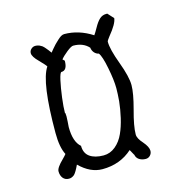

<svg xmlns="http://www.w3.org/2000/svg" viewBox="-89 -739 670 721"><g transform="rotate(-15 246.0 -378.0)"><path d="M390.6 -95.2Q400.9 -95.2 408 -102.8Q415 -110.4 415 -120.6Q415 -135.7 396.5 -157.2Q377.4 -178.2 377.4 -193.4Q377.4 -225.6 394 -285.6Q410.2 -345.7 410.2 -377Q410.2 -409.7 388.2 -468.8Q366.2 -527.8 366.2 -557.1Q366.2 -561 377.4 -575.2Q410.6 -615.2 412.6 -636.7L391.6 -659.7H386.7Q372.6 -659.7 361.6 -649.9Q350.6 -640.1 338.9 -618.7Q329.6 -602.1 323.7 -593.8Q271.5 -627.4 215.3 -627.4Q209.5 -627.4 202.6 -623.5Q196.3 -619.6 188.5 -612.3Q180.7 -605 174.3 -598.6Q168 -591.8 161.6 -584.2Q155.3 -576.7 151.9 -572.3Q151.4 -572.8 150.6 -574Q149.9 -575.2 147.9 -577.6L143.6 -583.5Q137.7 -591.3 134.8 -594.2L130.4 -599.1Q126.5 -603 125 -604Q124.5 -604 119.1 -607.4L113.3 -610.4Q106.9 -612.8 99.1 -612.8Q89.8 -612.8 82.8 -606.2Q75.7 -599.6 75.7 -590.3Q75.7 -576.7 98.1 -554.7Q120.6 -531.7 123 -526.4Q87.9 -474.6 87.9 -276.9Q87.9 -221.2 103.5 -191.4Q99.6 -186 88.9 -175.3Q61.5 -148.9 61.5 -134.8Q61.5 -118.7 69.8 -108.4Q78.1 -98.1 92.8 -98.1Q104 -98.1 113.8 -106.4Q122.6 -115.2 134.8 -141.6Q176.8 -100.1 223.6 -100.1Q292.5 -100.1 340.3 -143.1L352.5 -121.1V-122.6Q354 -109.9 364.7 -102.5Q375.5 -95.2 390.6 -95.2ZM168.9 -492.7Q191.9 -492.7 191.9 -530.3L184.6 -537.1Q192.9 -547.9 210.9 -562.3Q229 -576.7 236.8 -576.7Q274.9 -576.7 296.9 -552.7Q297.9 -542 304.9 -533.4Q312 -524.9 322.3 -522.9Q333 -509.3 342.5 -460.4Q352.1 -411.6 352.1 -380.4Q352.1 -359.4 349.6 -330.1Q346.7 -300.8 339.1 -267.8Q331.5 -234.9 320.3 -210.4Q308.1 -183.1 287.4 -166Q266.6 -148.9 241.2 -148.9Q207.5 -148.9 187.7 -162.8Q168 -176.8 168 -205.6Q141.6 -228 141.6 -285.6Q141.6 -293 143.1 -306.6L144 -326.7L143.1 -339.8H141.6Q141.6 -362.3 146.2 -399.4Q150.9 -436.5 157.2 -464.6Q163.6 -492.7 168.9 -492.7Z"/></g></svg>

Font: Amatica SC
Style: Bold
Weight: 400
Designer: Vernon Adams, Ben Nathan
Foundry: newtypography
Version: Version 2.000